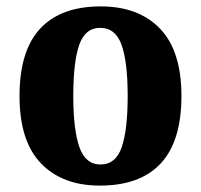

<svg xmlns="http://www.w3.org/2000/svg" viewBox="-20 -570 628 600"><path d="M292 10Q175 10 108 -59.5Q41 -129 41 -270Q41 -411 105.5 -480.5Q170 -550 295 -550Q413 -550 480 -480.5Q547 -411 547 -270Q547 -129 482.5 -59.5Q418 10 292 10ZM294 -56Q342 -56 360.5 -110.5Q379 -165 379 -270Q379 -376 360 -429.5Q341 -483 293 -483Q246 -483 227.5 -429.5Q209 -376 209 -270Q209 -165 228 -110.5Q247 -56 294 -56Z"/></svg>

Font: Noto Serif SemiCondensed ExtraBold
Style: Regular
Weight: 800
Width: 4
Designer: Monotype Design Team
Foundry: Monotype Imaging Inc.
Version: Version 2.015